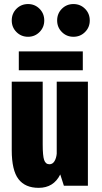

<svg xmlns="http://www.w3.org/2000/svg" viewBox="-20 -894 490 924"><path d="M115 -717Q82 -717 59.2 -739.8Q36.5 -762.5 36.5 -795.5Q36.5 -829 59.2 -851.8Q82 -874.5 115 -874.5Q147.5 -874.5 170.2 -851.8Q193 -829 193 -795.5Q193 -762.5 170.2 -739.8Q147.5 -717 115 -717ZM255 -795.5Q255 -829 277.8 -851.8Q300.5 -874.5 333.5 -874.5Q366.5 -874.5 389.2 -851.8Q412 -829 412 -795.5Q412 -762.5 389.2 -739.8Q366.5 -717 333.5 -717Q300.5 -717 277.8 -739.8Q255 -762.5 255 -795.5ZM70.5 -646.5H378.5V-556H70.5ZM166 10Q101 10 68.8 -32.2Q36.5 -74.5 36.5 -171.5V-501H185.5V-198.5Q185.5 -144 192.5 -123.8Q199.5 -103.5 218 -103.5Q233 -103.5 242 -118Q251 -132.5 253 -154.5V-501H403V0H287.5L270 -54.5Q238 10 166 10Z"/></svg>

Font: League Mono Condensed
Style: Bold
Weight: 700
Width: 1
Designer: Tyler Finck
Foundry: The League of Moveable Type / Tyler Finck
Version: Version 2.210